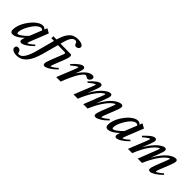

<svg xmlns="http://www.w3.org/2000/svg" viewBox="165 -1898 3289 3289"><g transform="rotate(45 1809.5 -253.5)"><path d="M49.8 11.2Q22 11.2 8.8 -4.4Q-4.4 -20 -4.4 -54.7Q-4.4 -101.1 15.1 -158Q34.7 -214.8 68.4 -268.1Q102.1 -321.3 142.3 -366Q182.6 -410.6 228.8 -437.7Q274.9 -464.8 314.9 -464.8Q357.4 -464.8 377.9 -432.6L398.9 -485.4L480 -440.4L361.3 -142.6Q336.4 -81.5 336.4 -66.9Q336.4 -62.5 338.9 -62.5Q345.2 -62.5 357.7 -68.6Q370.1 -74.7 395.3 -93.3Q420.4 -111.8 452.1 -140.6L469.2 -122.1Q407.2 -58.1 350.8 -22.9Q294.4 12.2 261.2 12.2Q225.1 12.2 225.1 -25.4Q225.1 -46.9 243.2 -95.7Q131.8 11.2 49.8 11.2ZM92.8 -86.4Q92.8 -56.2 111.3 -56.2Q133.8 -56.2 179.7 -89.4Q225.6 -122.6 273.9 -174.3L362.3 -395Q348.1 -415 321.3 -415Q293 -415 259.8 -390.4Q226.6 -365.7 198 -327.1Q169.4 -288.6 145.3 -244.6Q121.1 -200.7 106.9 -158Q92.8 -115.2 92.8 -86.4Z M356.4 219.7Q296.9 219.7 264.6 199.7Q232.4 179.7 232.4 147Q232.4 126 245.1 112.8Q257.8 99.6 282.2 99.6Q310.1 99.6 326.9 117.9Q343.8 136.2 352.5 177.2Q359.9 179.2 370.1 179.2Q398.4 179.2 424.3 159.9Q450.2 140.6 471.7 105.2Q493.2 69.8 510.7 25.1Q528.3 -19.5 543.5 -75.7L633.3 -411.6L568.4 -413.1L569.3 -460.9L646.5 -460Q665.5 -525.9 687.3 -572.3Q709 -618.7 739.3 -654.5Q769.5 -690.4 810.8 -708Q852.1 -725.6 905.8 -725.6Q963.9 -725.6 1000 -707.3Q1036.1 -689 1036.1 -660.2Q1036.1 -638.7 1016.8 -622.3Q997.6 -606 971.2 -606Q957 -606 947.3 -612.8Q937.5 -619.6 933.8 -627.2Q930.2 -634.8 926.3 -647Q916 -679.2 885.7 -679.2Q872.6 -679.2 860.6 -674.8Q848.6 -670.4 839.4 -664.3Q830.1 -658.2 820.8 -646.2Q811.5 -634.3 804.9 -624.8Q798.3 -615.2 791 -598.1Q783.7 -581.1 779.5 -570.8Q775.4 -560.5 769.3 -540.5Q763.2 -520.5 760.7 -511.7Q758.3 -502.9 752.9 -482.9L746.1 -458L1002.9 -454.6Q1004.4 -454.6 1008.1 -450.7Q1011.7 -446.8 1015.1 -437.7Q1018.6 -428.7 1018.6 -418Q1018.6 -384.3 983.9 -296.9L923.3 -144Q899.4 -84 899.4 -67.4Q899.4 -63.5 902.3 -63.5Q908.2 -63.5 921.4 -69.8Q934.6 -76.2 960.9 -95Q987.3 -113.8 1019 -142.1L1036.1 -123Q972.2 -58.6 915.8 -23.7Q859.4 11.2 826.7 11.2Q790.5 11.2 790.5 -26.4Q790.5 -58.1 824.2 -144.5L913.6 -371.6Q920.4 -391.6 916.5 -398.4Q912.6 -405.3 896 -405.8L732.9 -409.2L654.3 -121.1Q606 55.7 533 137.7Q460 219.7 356.4 219.7Z M1098.6 0 1221.7 -306.6Q1249 -375 1249 -386.7Q1249 -390.6 1244.1 -390.6Q1235.4 -390.6 1205.1 -370.8Q1174.8 -351.1 1127.9 -311L1108.9 -328.1Q1234.4 -464.8 1293.9 -464.8Q1312.5 -464.8 1322.5 -455.1Q1332.5 -445.3 1332.5 -427.2Q1332.5 -397 1298.3 -310.5L1283.7 -274.4Q1341.3 -364.7 1400.6 -414.8Q1460 -464.8 1514.2 -464.8Q1559.6 -464.8 1559.6 -424.8Q1559.6 -402.8 1541 -380.1Q1522.5 -357.4 1497.1 -357.4Q1481 -357.4 1459.5 -374.5Q1448.7 -383.3 1436 -383.3Q1428.2 -383.3 1416 -376Q1403.8 -368.7 1382.1 -343.5Q1360.4 -318.4 1335.9 -278.8Q1311.5 -239.3 1277.1 -166.7Q1242.7 -94.2 1206.5 0Z M1518.6 0 1641.6 -306.6Q1668.9 -375 1668.9 -386.7Q1668.9 -390.6 1664.1 -390.6Q1655.3 -390.6 1625 -370.8Q1594.7 -351.1 1547.9 -311L1528.8 -328.1Q1654.3 -464.8 1713.9 -464.8Q1732.4 -464.8 1742.4 -455.1Q1752.4 -445.3 1752.4 -427.2Q1752.4 -397 1718.3 -310.5L1669.4 -188.5Q1710.9 -262.2 1755.4 -318.6Q1799.8 -375 1836.9 -405.3Q1874 -435.5 1903.3 -450.2Q1932.6 -464.8 1953.6 -464.8Q1971.2 -464.8 1980.5 -455.1Q1989.7 -445.3 1989.7 -427.2Q1989.7 -398.9 1947.8 -289.6L1898.9 -164.1Q1943.8 -246.6 1991.5 -307.9Q2039.1 -369.1 2080.3 -401.9Q2121.6 -434.6 2155.8 -449.7Q2189.9 -464.8 2218.3 -464.8Q2235.8 -464.8 2245.4 -455.1Q2254.9 -445.3 2254.9 -427.2Q2254.9 -394 2212.9 -289.6L2154.8 -144Q2131.3 -85.4 2131.3 -67.4Q2131.3 -62 2136.2 -62Q2141.6 -62 2154.8 -68.6Q2168 -75.2 2195.1 -94.2Q2222.2 -113.3 2254.4 -141.6L2271 -122.6Q2209 -59.1 2151.4 -23.9Q2093.8 11.2 2060.1 11.2Q2022.9 11.2 2022.9 -25.9Q2022.9 -60.1 2056.2 -144.5L2118.2 -301.3Q2147.5 -374 2147.5 -387.2Q2147.5 -390.6 2142.6 -390.6Q2139.6 -390.6 2131.1 -387Q2122.6 -383.3 2106.7 -371.8Q2090.8 -360.4 2071.8 -343Q2052.7 -325.7 2027.6 -294.7Q2002.4 -263.7 1976.6 -224.9Q1950.7 -186 1919.7 -127.4Q1888.7 -68.8 1859.4 0H1754.4L1872.6 -301.3Q1901.9 -376.5 1901.9 -387.2Q1901.9 -390.6 1897 -390.6Q1894 -390.6 1885.5 -387Q1877 -383.3 1861.1 -371.8Q1845.2 -360.4 1826.7 -343Q1808.1 -325.7 1783.4 -294.7Q1758.8 -263.7 1733.6 -224.9Q1708.5 -186 1679 -127.4Q1649.4 -68.8 1622.1 0Z M2354.5 11.2Q2326.7 11.2 2313.5 -4.4Q2300.3 -20 2300.3 -54.7Q2300.3 -101.1 2319.8 -158Q2339.4 -214.8 2373 -268.1Q2406.7 -321.3 2447 -366Q2487.3 -410.6 2533.4 -437.7Q2579.6 -464.8 2619.6 -464.8Q2662.1 -464.8 2682.6 -432.6L2703.6 -485.4L2784.7 -440.4L2666 -142.6Q2641.1 -81.5 2641.1 -66.9Q2641.1 -62.5 2643.6 -62.5Q2649.9 -62.5 2662.4 -68.6Q2674.8 -74.7 2700 -93.3Q2725.1 -111.8 2756.8 -140.6L2773.9 -122.1Q2711.9 -58.1 2655.5 -22.9Q2599.1 12.2 2565.9 12.2Q2529.8 12.2 2529.8 -25.4Q2529.8 -46.9 2547.9 -95.7Q2436.5 11.2 2354.5 11.2ZM2397.5 -86.4Q2397.5 -56.2 2416 -56.2Q2438.5 -56.2 2484.4 -89.4Q2530.3 -122.6 2578.6 -174.3L2667 -395Q2652.8 -415 2626 -415Q2597.7 -415 2564.5 -390.4Q2531.2 -365.7 2502.7 -327.1Q2474.1 -288.6 2450 -244.6Q2425.8 -200.7 2411.6 -158Q2397.5 -115.2 2397.5 -86.4Z M2836.9 0 2960 -306.6Q2987.3 -375 2987.3 -386.7Q2987.3 -390.6 2982.4 -390.6Q2973.6 -390.6 2943.4 -370.8Q2913.1 -351.1 2866.2 -311L2847.2 -328.1Q2972.7 -464.8 3032.2 -464.8Q3050.8 -464.8 3060.8 -455.1Q3070.8 -445.3 3070.8 -427.2Q3070.8 -397 3036.6 -310.5L2987.8 -188.5Q3029.3 -262.2 3073.7 -318.6Q3118.2 -375 3155.3 -405.3Q3192.4 -435.5 3221.7 -450.2Q3251 -464.8 3272 -464.8Q3289.6 -464.8 3298.8 -455.1Q3308.1 -445.3 3308.1 -427.2Q3308.1 -398.9 3266.1 -289.6L3217.3 -164.1Q3262.2 -246.6 3309.8 -307.9Q3357.4 -369.1 3398.7 -401.9Q3439.9 -434.6 3474.1 -449.7Q3508.3 -464.8 3536.6 -464.8Q3554.2 -464.8 3563.7 -455.1Q3573.2 -445.3 3573.2 -427.2Q3573.2 -394 3531.2 -289.6L3473.1 -144Q3449.7 -85.4 3449.7 -67.4Q3449.7 -62 3454.6 -62Q3460 -62 3473.1 -68.6Q3486.3 -75.2 3513.4 -94.2Q3540.5 -113.3 3572.8 -141.6L3589.4 -122.6Q3527.3 -59.1 3469.7 -23.9Q3412.1 11.2 3378.4 11.2Q3341.3 11.2 3341.3 -25.9Q3341.3 -60.1 3374.5 -144.5L3436.5 -301.3Q3465.8 -374 3465.8 -387.2Q3465.8 -390.6 3460.9 -390.6Q3458 -390.6 3449.5 -387Q3440.9 -383.3 3425 -371.8Q3409.2 -360.4 3390.1 -343Q3371.1 -325.7 3345.9 -294.7Q3320.8 -263.7 3294.9 -224.9Q3269 -186 3238 -127.4Q3207 -68.8 3177.7 0H3072.8L3190.9 -301.3Q3220.2 -376.5 3220.2 -387.2Q3220.2 -390.6 3215.3 -390.6Q3212.4 -390.6 3203.9 -387Q3195.3 -383.3 3179.4 -371.8Q3163.6 -360.4 3145 -343Q3126.5 -325.7 3101.8 -294.7Q3077.1 -263.7 3052 -224.9Q3026.9 -186 2997.3 -127.4Q2967.8 -68.8 2940.4 0Z"/></g></svg>

Font: Elstob 6pt SemiBold
Style: Italic
Weight: 600
Italic angle: -20°
Designer: Peter S. Baker
Version: Version 1.015